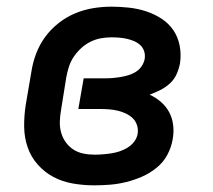

<svg xmlns="http://www.w3.org/2000/svg" viewBox="-20 -548 640 576"><path d="M263 8Q230 8 198.5 2.5Q167 -3 140.5 -17Q114 -31 93.5 -54Q73 -77 63 -106Q53 -135 52.5 -167Q52 -199 57 -232L74 -332Q78 -359 88 -386Q98 -413 115 -436.5Q132 -460 155.5 -478.5Q179 -497 205.5 -508Q232 -519 259.5 -523.5Q287 -528 314 -528Q341 -528 367.5 -525Q394 -522 418.5 -514Q443 -506 464.5 -492Q486 -478 500 -457.5Q514 -437 519 -411Q524 -385 520 -358Q517 -342 510 -326Q503 -310 490 -298Q477 -286 461 -278Q445 -270 429 -264Q448 -255 463 -242Q478 -229 487.5 -211.5Q497 -194 499.5 -172.5Q502 -151 498 -130Q494 -106 482 -83.5Q470 -61 449.5 -44.5Q429 -28 406 -18Q383 -8 359 -2Q335 4 311 6Q287 8 263 8ZM264 -84Q276 -84 288.5 -85Q301 -86 314 -88Q327 -90 339 -94Q351 -98 362.5 -105Q374 -112 382.5 -123Q391 -134 393 -147Q395 -160 391 -172.5Q387 -185 378 -193.5Q369 -202 357.5 -207.5Q346 -213 333 -216Q320 -219 307 -220Q294 -221 280 -221H215L231 -313H296Q307 -313 318.5 -314Q330 -315 342 -317Q354 -319 365.5 -322.5Q377 -326 387.5 -332.5Q398 -339 405 -349.5Q412 -360 414 -371Q416 -383 412.5 -394Q409 -405 401 -412.5Q393 -420 382.5 -424.5Q372 -429 361 -431.5Q350 -434 338 -435Q326 -436 314 -436Q298 -436 282 -433Q266 -430 251 -422.5Q236 -415 223.5 -403.5Q211 -392 201.5 -378Q192 -364 187 -348.5Q182 -333 179 -317L163 -217Q160 -200 159.5 -183Q159 -166 163.5 -150Q168 -134 177.5 -121Q187 -108 200 -99.5Q213 -91 229.5 -87.5Q246 -84 264 -84Z"/></svg>

Font: Iosevka Aile Semibold
Style: Italic
Weight: 600
Italic angle: -9°
Designer: Belleve Invis
Foundry: Belleve Invis
Version: Version 31.1.0; ttfautohint (v1.8.4)